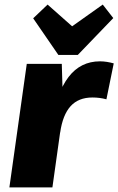

<svg xmlns="http://www.w3.org/2000/svg" viewBox="-20 -819 517 839"><path d="M97 -540H250L256 -335L209 0H21ZM208 -281Q227 -414 279.5 -482.5Q332 -551 417 -551Q432 -551 447.5 -548.5Q463 -546 477 -542L445 -385Q416 -393 384 -393Q323 -393 288.5 -355Q254 -317 243 -240ZM475 -740 320 -579H235L125 -739L188 -799L345 -660H233L429 -799Z"/></svg>

Font: Pathway Extreme SemiCondensed ExtraBold
Style: Italic
Weight: 800
Width: 4
Italic angle: -8°
Version: Version 1.001;gftools[0.9.26]